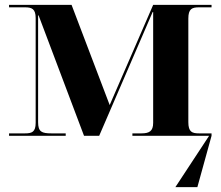

<svg xmlns="http://www.w3.org/2000/svg" viewBox="-20 -556 903 786"><path d="M17 0H249V-10H191C151 -10 136 -16 136 -56V-493H138L324 0H386L605 -507H607V-53C607 -19 591 -10 559 -10H522V0H836L698 210H788L846 0V-10H795C766 -10 751 -16 751 -56V-480C751 -520 766 -526 795 -526H846V-536H607L429 -126L273 -536H17V-526H82C110 -526 126 -520 126 -482V-53C126 -15 110 -10 82 -10H17Z"/></svg>

Font: Noto Serif Display
Style: Bold
Weight: 700
Designer: Monotype Design Team
Foundry: Monotype Imaging Inc.
Version: Version 2.009